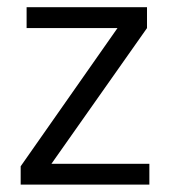

<svg xmlns="http://www.w3.org/2000/svg" viewBox="-20 -501 461 521"><path d="M385.3 -56.6V0H36.1V-49.8L298.8 -424.8H52.2V-481.4H378.9V-424.8L119.6 -56.6Z"/></svg>

Font: Khula Regular
Style: Regular
Weight: 400
Designer: Erin McLaughlin, Steve Matteson
Version: Version 1.000;PS 1.0;hotconv 1.0.72;makeotf.lib2.5.5900